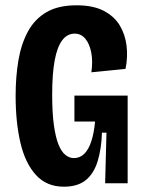

<svg xmlns="http://www.w3.org/2000/svg" viewBox="-20 -692 542 725"><path d="M221 13Q156 13 115.5 -31.5Q75 -76 57 -153.5Q39 -231 39 -330Q39 -402 49.5 -464Q60 -526 85.5 -573Q111 -620 155.5 -646Q200 -672 269 -672Q332 -672 372 -651Q412 -630 432.5 -595.5Q453 -561 458 -518.5Q463 -476 454 -432L325 -419Q331 -461 324.5 -494Q318 -527 302 -546Q286 -565 262 -565Q234 -565 215 -540Q196 -515 186.5 -464Q177 -413 177 -335Q177 -266 183.5 -219.5Q190 -173 201 -146Q212 -119 227 -107Q242 -95 259 -95Q282 -95 298.5 -111.5Q315 -128 325 -159Q335 -190 339 -233H261V-331H462V-227V0H377L382 -191H365Q363 -129 348.5 -82.5Q334 -36 303.5 -11.5Q273 13 221 13Z"/></svg>

Font: Bricolage Grotesque 24pt Condensed
Style: Bold
Weight: 700
Width: 3
Designer: Mathieu Triay
Foundry: Atelier Triay
Version: Version 1.001;gftools[0.9.33.dev8+g029e19f]